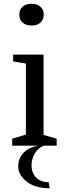

<svg xmlns="http://www.w3.org/2000/svg" viewBox="-20 -776 362 1023"><path d="M185 0H45V-37L118 -59V-437L50 -449V-485H212V-57L282 -37V0H214Q183 12 165.5 41.5Q148 71 148 107Q148 143 171 168.5Q194 194 239 195L245 227Q166 227 121.5 191Q77 155 77 111.5Q77 68 105 38.5Q133 9 185 0ZM83 -698Q83 -725 100.5 -740.5Q118 -756 147.5 -756Q177 -756 195 -740.5Q213 -725 213 -698.5Q213 -672 196 -656Q179 -640 148.5 -640Q118 -640 100.5 -655.5Q83 -671 83 -698Z"/></svg>

Font: Ledger
Style: Regular
Weight: 400
Designer: Denis Masharov
Foundry: Denis Masharov
Version: 1.001